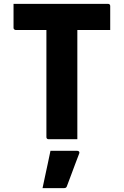

<svg xmlns="http://www.w3.org/2000/svg" viewBox="-20 -720 640 993"><path d="M50 -700H539Q544 -700 547 -697Q550 -694 550 -689Q550 -655 550 -627.5Q550 -600 550 -565H61Q58 -565 55.5 -566.5Q53 -568 51.5 -570.5Q50 -573 50 -576Q50 -611 50 -638.5Q50 -666 50 -700ZM380 0Q343 0 306 0Q269 0 231 0Q226 0 223 -3Q220 -6 220 -11Q220 -91 220 -166.5Q220 -242 220 -317Q220 -392 220 -468Q220 -544 220 -623H392L380 -593Q380 -574 380 -553Q380 -532 380 -512.5Q380 -493 380 -475Q380 -412 380 -352Q380 -292 380 -230Q380 -168 380 -98Q380 -71 380 -46Q380 -21 380 0ZM241 60Q279 60 310.5 60Q342 60 379 60Q385 60 388.5 63.5Q392 67 390 73Q379 102 368.5 129.5Q358 157 348 184.5Q338 212 326 243Q325 247 321.5 250Q318 253 311 253Q289 253 262.5 253Q236 253 200 253Q207 220 214 187Q221 154 228 122Q235 90 241 60Z"/></svg>

Font: Recursive Monospace ExtraBold
Style: Regular
Weight: 800
Version: Version 1.047